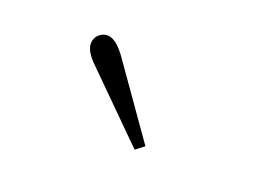

<svg xmlns="http://www.w3.org/2000/svg" viewBox="-45 -834 490 362"><g transform="rotate(20 200.0 -653.5)"><path d="M260 -574 243 -561 119 -684Q97 -705 97 -721Q97 -732 104.5 -739Q112 -746 122 -746Q138 -746 158 -719Z"/></g></svg>

Font: TypoPRO Source Serif Pro
Style: Regular
Weight: 300
Designer: Frank Grießhammer
Foundry: Adobe Systems Incorporated
Version: Version 1.017;PS (version unavailable);hotconv 1.0.79;makeot